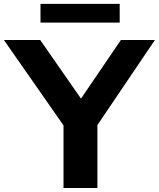

<svg xmlns="http://www.w3.org/2000/svg" viewBox="-42 -940 795 960"><path d="M275.5 0V-313L-22.5 -740H159L363 -447L562.5 -740H732.5L445 -314.5V0ZM160.5 -827V-920.5H556.5V-827Z"/></svg>

Font: Encode Sans Expanded
Style: Bold
Weight: 700
Width: 7
Designer: Multiple Designers
Foundry: Impallari Type
Version: Version 3.000; ttfautohint (v1.8.3) -l 8 -r 50 -G 200 -x 14 